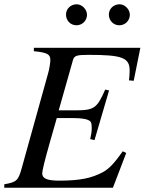

<svg xmlns="http://www.w3.org/2000/svg" viewBox="-21 -876 675 896"><path d="M385 -807C385 -832 362 -856 337 -856C309 -856 287 -835 287 -808C287 -780 308 -758 336 -758C363 -758 385 -780 385 -807ZM585 -807C585 -832 562 -856 537 -856C509 -856 487 -835 487 -808C487 -780 508 -758 536 -758C563 -758 585 -780 585 -807ZM634 -653H137V-637C199 -631 214 -623 214 -596C214 -584 209 -552 203 -532L80 -90C64 -32 55 -26 -1 -16V0H506L568 -162L552 -170C514 -117 490 -89 458 -72C407 -45 353 -33 255 -33C199 -33 176 -43 176 -67C176 -79 187 -125 212 -213L244 -325H322C362 -325 389 -320 400 -310C405 -305 407 -296 407 -279C407 -261 405 -249 400 -227L420 -222L488 -454L470 -458C432 -373 421 -361 331 -361H253L319 -594C325 -616 335 -620 392 -620C549 -620 584 -607 584 -547C584 -534 583 -518 581 -501L603 -499Z"/></svg>

Font: XITS
Style: Italic
Weight: 400
Italic angle: -16.33°
Designer: MicroPress Inc., with final additions and corrections provided by Coen Hoffman, Elsevier (retired)
Version: Version 1.302